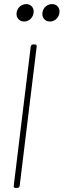

<svg xmlns="http://www.w3.org/2000/svg" viewBox="-20 -917 310 937"><path d="M98 -812C121 -812 141 -830 144 -855C147 -879 131 -897 108 -897C84 -897 64 -879 61 -855C58 -830 74 -812 98 -812ZM224 -812C247 -812 267 -830 270 -855C273 -879 258 -897 234 -897C210 -897 190 -879 187 -855C184 -830 200 -812 224 -812ZM55 0H65C71 0 75 -4 76 -10L159 -690C160 -696 157 -700 151 -700H141C135 -700 131 -696 130 -690L47 -10C46 -4 49 0 55 0Z"/></svg>

Font: Barlow Condensed Thin
Style: Italic
Weight: 250
Width: 3
Italic angle: -7°
Designer: Jeremy Tribby
Foundry: Tribby Type
Version: Version 1.422;hotconv 1.0.109;makeotfexe 2.5.65596